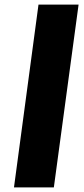

<svg xmlns="http://www.w3.org/2000/svg" viewBox="-20 -818 365 838"><path d="M41 0 148 -798H323L215 0Z"/></svg>

Font: Merriweather Sans ExtraBold
Style: Italic
Weight: 800
Italic angle: -7.5°
Designer: Eben Sorkin
Foundry: Eben Sorkin
Version: Version 2.001; ttfautohint (v1.8.3)